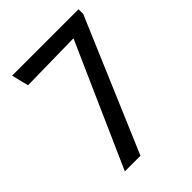

<svg xmlns="http://www.w3.org/2000/svg" viewBox="-192 -761 861 861"><g transform="rotate(-45 238.5 -330.5)"><path d="M458 -661V-631L190 0H91L350 -585L57 -580L37 -661Z"/></g></svg>

Font: Average Sans
Style: Regular
Weight: 400
Designer: Eduardo Rodriguez Tunni
Foundry: Eduardo Rodriguez Tunni
Version: Version 1.002